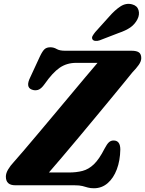

<svg xmlns="http://www.w3.org/2000/svg" viewBox="-20 -964 755 999"><path d="M367 0H59.5Q10.5 0 10.5 -45Q10.5 -62.5 22.2 -82.2Q34 -102 50.5 -119.5Q69 -140 101.2 -177.8Q133.5 -215.5 174.2 -264Q215 -312.5 259.2 -365.2Q303.5 -418 346.5 -469.5Q389.5 -521 426 -564.5Q462.5 -608 487.5 -637H376.5Q327.5 -637 290.5 -611.5Q253.5 -586 212 -526.5Q194 -501 177.5 -496.2Q161 -491.5 145 -498Q112 -511 137.5 -562L187.5 -670Q201 -698.5 212 -708.2Q223 -718 242 -718Q259.5 -718 274.8 -709Q290 -700 318.5 -700H664.5Q691 -700 703 -691.2Q715 -682.5 715 -661.5Q715 -645 701.8 -626.2Q688.5 -607.5 668.5 -587Q654 -569 624.8 -533.2Q595.5 -497.5 556.8 -450.5Q518 -403.5 474.5 -351Q431 -298.5 387.2 -246.2Q343.5 -194 304 -147.5Q264.5 -101 234.5 -66.5H338Q378 -66.5 409.5 -74.8Q441 -83 468.5 -109.2Q496 -135.5 524 -190.5Q536.5 -214.5 546.8 -223.8Q557 -233 571 -233Q606 -233 606 -186Q605 -128.5 587.8 -82.8Q570.5 -37 540 -10.8Q509.5 15.5 468.5 15.5Q450 15.5 437.2 11.8Q424.5 8 409.2 4Q394 0 367 0ZM548 -877.5Q578 -912 607 -930.8Q636 -949.5 667 -941.5Q694 -934.5 700.8 -911.2Q707.5 -888 695 -863.5Q681.5 -837.5 658.2 -821.2Q635 -805 596.5 -792L498 -754Q486.5 -750 475.8 -751.2Q465 -752.5 461 -759.5Q456.5 -768 461.8 -777.2Q467 -786.5 475.5 -797Z"/></svg>

Font: Fraunces 9pt Soft
Style: Bold Italic
Weight: 700
Italic angle: -16°
Version: Version 1.000;[b76b70a41]